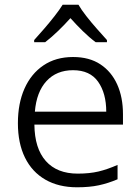

<svg xmlns="http://www.w3.org/2000/svg" viewBox="-20 -785 596 815"><path d="M290 -543Q359 -543 406 -512Q453 -481 477.5 -426.5Q502 -372 502 -300V-256H126Q127 -155 174.5 -101.5Q222 -48 310 -48Q360 -48 398 -57Q436 -66 479 -85V-24Q439 -7 399.5 1.5Q360 10 307 10Q229 10 172.5 -22.5Q116 -55 86 -116Q56 -177 56 -262Q56 -346 84 -409Q112 -472 164.5 -507.5Q217 -543 290 -543ZM290 -487Q220 -487 177.5 -441Q135 -395 128 -311H431Q431 -389 396.5 -438Q362 -487 290 -487ZM313 -765Q325 -744 346.5 -716.5Q368 -689 392 -662Q416 -635 434 -615V-606H386Q359 -626 331.5 -653Q304 -680 279 -708Q254 -680 226.5 -653.5Q199 -627 172 -606H125V-615Q144 -636 167 -662.5Q190 -689 211.5 -716.5Q233 -744 246 -765Z"/></svg>

Font: Noto Sans Syriac Eastern Light
Style: Regular
Weight: 300
Designer: Patrick Giasson and the Monotype Design Team
Foundry: Monotype Imaging Inc.
Version: Version 3.001